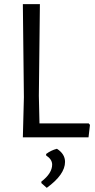

<svg xmlns="http://www.w3.org/2000/svg" viewBox="-20 -661 456 924"><path d="M407 -67 413 -60 406 0H90L95 -193L90 -641H172L167 -200L170 -67ZM254 55Q293 80 293 118Q293 179 205 243L179 220V213Q231 173 231 131Q231 106 202 87V80Q226 62 254 55Z"/></svg>

Font: Alegreya Sans SC
Style: Regular
Weight: 400
Designer: Juan Pablo del Peral
Foundry: Huerta Tipografica
Version: Version 2.007